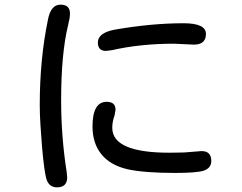

<svg xmlns="http://www.w3.org/2000/svg" viewBox="-20 -791 1040 826"><path d="M225 15Q190 15 179 -23Q175 -37 170 -73.5Q165 -110 161 -157.5Q157 -205 154 -253.5Q151 -302 151 -338Q151 -536 186 -705Q198 -771 240 -771Q281 -771 281 -733Q281 -723 279 -711Q277 -699 273 -683Q243 -560 243 -359Q243 -203 267 -50L269 -28Q269 15 225 15ZM436 -572Q401 -572 401 -608Q401 -649 471 -663Q551 -677 625.5 -684Q700 -691 770 -691Q866 -691 866 -645Q866 -599 814 -599L729 -603Q656 -603 589 -596Q522 -589 461 -575ZM734 -47Q668 -47 616 -51Q564 -55 528 -63Q455 -80 416.5 -127Q378 -174 378 -247Q378 -353 439 -353Q477 -353 477 -319L473 -295Q463 -268 463 -241Q463 -134 709 -134L771 -135L847 -141Q889 -141 889 -99Q889 -68 857 -57Q827 -47 734 -47Z"/></svg>

Font: Huninn
Style: Regular
Weight: 400
Designer: justfont
Foundry: justfont
Version: Version 1.003